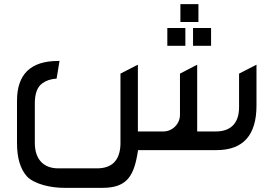

<svg xmlns="http://www.w3.org/2000/svg" viewBox="-20 -724 1317 926"><path d="M290 182H474C586 182 623 131 642 23L646 0H1024C1153 0 1217 -72 1217 -215V-412L1133 -369V-207C1133 -129 1092 -90 1021 -90H931V-412L848 -369V-170C848 -127 812 -90 768 -90H645V-412L561 -369V-27C558 50 520 88 447 88H261C189 88 148 43 148 -34V-226C148 -273 160 -305 184 -322C201 -335 224 -343 253 -345L267 -430H260C128 -430 62 -366 62 -238V-34C62 38 78 92 111 128C146 163 221 182 290 182ZM787 -503H874V-589H787ZM850 -618H937V-704H850ZM911 -503H998V-589H911Z"/></svg>

Font: All Genders v4 Light
Style: Regular
Weight: 300
Designer: Rassam Alawdi
Foundry: Rassam Art
Version: Version 3.100;FEAKit 1.0